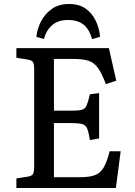

<svg xmlns="http://www.w3.org/2000/svg" viewBox="-20 -941 677 961"><path d="M62 0V-48L120 -57Q139 -60 145 -70Q151 -80 151 -108V-596Q151 -622 144.5 -631Q138 -640 118 -643L62 -652V-700H525L562 -537L510 -520Q490 -573 471 -600Q452 -627 424 -636.5Q396 -646 347 -646H250V-387H337Q373 -387 389.5 -391.5Q406 -396 413.5 -413Q421 -430 430 -469L476 -475V-248L430 -240Q424 -279 416.5 -297Q409 -315 391 -320Q373 -325 337 -325H250V-54H379Q427 -54 454.5 -64Q482 -74 498.5 -102Q515 -130 529 -184H584L560 0ZM325 -921Q376 -921 408.5 -898Q441 -875 459 -837.5Q477 -800 481 -757L441 -745Q427 -795 398 -818Q369 -841 320 -841Q271 -841 241 -815Q211 -789 200 -746L162 -756Q166 -796 185 -833.5Q204 -871 239 -896Q274 -921 325 -921Z"/></svg>

Font: Text Regular
Style: Regular
Weight: 400
Designer: Latin by Veronika Burian and Jose Scaglione. Greek by Irene Vlachou. Cyrillic by Vera Evstafieva.
Foundry: TypeTogether
Version: Version 3.002